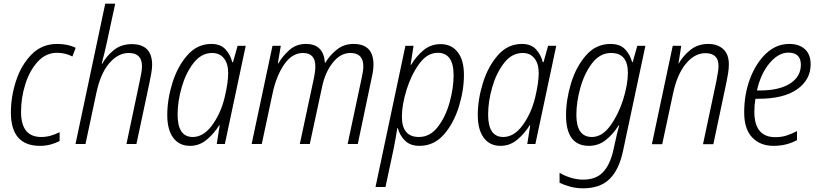

<svg xmlns="http://www.w3.org/2000/svg" viewBox="-20 -780 4436 1040"><path d="M303 -16V-64Q279 -52 254.5 -45Q230 -38 203 -38Q94 -38 94 -174Q94 -250 117 -323.5Q140 -397 184 -445.5Q228 -494 289 -494Q334 -494 372 -474L390 -521Q348 -542 289 -542Q207 -542 151 -485Q95 -428 67 -342.5Q39 -257 39 -171Q39 10 196 10Q228 10 255 2.5Q282 -5 303 -16Z M443 0 501 -272Q523 -380 571 -436.5Q619 -493 677 -493Q749 -493 749 -422Q749 -404 745 -382Q741 -360 736 -337L665 0H719L790 -334Q795 -358 799.5 -383.5Q804 -409 804 -429Q804 -541 693 -541Q637 -541 597 -509Q557 -477 534 -435H531Q538 -463 545.5 -492.5Q553 -522 559 -551L604 -760H550L389 0Z M942 -159Q942 -231 964.5 -308.5Q987 -386 1029 -439.5Q1071 -493 1129 -493Q1170 -493 1193 -464Q1216 -435 1216 -384Q1216 -331 1196 -249Q1175 -164 1128.5 -101Q1082 -38 1024 -38Q942 -38 942 -159ZM1167 -101H1170L1154 0H1198L1311 -532H1267L1242 -443H1238Q1229 -482 1202 -512Q1175 -542 1125 -542Q1048 -542 994.5 -480.5Q941 -419 913.5 -330Q886 -241 886 -157Q886 -77 918.5 -33.5Q951 10 1009 10Q1060 10 1100 -23.5Q1140 -57 1167 -101Z M1398 0 1456 -272Q1476 -368 1519 -430.5Q1562 -493 1621 -493Q1688 -493 1688 -421Q1688 -393 1681 -360L1604 0H1658L1725 -311Q1741 -388 1782.5 -440.5Q1824 -493 1878 -493Q1948 -493 1948 -421Q1948 -397 1939 -357L1863 0H1918L1993 -357Q2003 -399 2003 -430Q2003 -542 1895 -542Q1842 -542 1803.5 -510.5Q1765 -479 1742 -440H1740Q1733 -542 1637 -542Q1585 -542 1548 -509.5Q1511 -477 1488 -437H1485L1501 -532H1456L1343 0Z M2157 -148Q2157 -212 2182 -293Q2207 -374 2250.5 -434Q2294 -494 2351 -494Q2437 -494 2437 -373Q2437 -302 2415 -224Q2393 -146 2351 -92Q2309 -38 2249 -38Q2157 -38 2157 -148ZM2068 233 2113 22Q2118 -2 2123 -31.5Q2128 -61 2132 -86H2135Q2145 -47 2173.5 -18.5Q2202 10 2252 10Q2331 10 2384.5 -51.5Q2438 -113 2465.5 -202Q2493 -291 2493 -374Q2493 -455 2459 -498Q2425 -541 2367 -541Q2314 -541 2274.5 -508.5Q2235 -476 2207 -429H2204L2220 -532H2176L2014 233Z M2624 -159Q2624 -231 2646.5 -308.5Q2669 -386 2711 -439.5Q2753 -493 2811 -493Q2852 -493 2875 -464Q2898 -435 2898 -384Q2898 -331 2878 -249Q2857 -164 2810.5 -101Q2764 -38 2706 -38Q2624 -38 2624 -159ZM2849 -101H2852L2836 0H2880L2993 -532H2949L2924 -443H2920Q2911 -482 2884 -512Q2857 -542 2807 -542Q2730 -542 2676.5 -480.5Q2623 -419 2595.5 -330Q2568 -241 2568 -157Q2568 -77 2600.5 -33.5Q2633 10 2691 10Q2742 10 2782 -23.5Q2822 -57 2849 -101Z M3102 -158Q3102 -228 3124 -306Q3146 -384 3188 -438.5Q3230 -493 3290 -493Q3381 -493 3381 -386Q3381 -321 3355 -239.5Q3329 -158 3285 -98Q3241 -38 3186 -38Q3102 -38 3102 -158ZM3355 36 3476 -532H3432L3407 -443H3404Q3394 -483 3366.5 -512.5Q3339 -542 3287 -542Q3208 -542 3154 -480Q3100 -418 3073 -328.5Q3046 -239 3046 -156Q3046 10 3170 10Q3222 10 3262 -22Q3302 -54 3331 -101H3334Q3329 -84 3322.5 -57Q3316 -30 3312 -10L3302 35Q3284 113 3246 153Q3208 193 3139 193Q3103 193 3068 181.5Q3033 170 3011 156V210Q3033 221 3066.5 230.5Q3100 240 3139 240Q3231 240 3282.5 189Q3334 138 3355 36Z M3567 1 3625 -270Q3647 -376 3694.5 -434Q3742 -492 3801 -492Q3872 -492 3872 -423Q3872 -405 3868 -383.5Q3864 -362 3860 -339L3788 1H3844L3915 -335Q3920 -358 3924 -384Q3928 -410 3928 -431Q3928 -486 3897.5 -514Q3867 -542 3816 -542Q3760 -542 3719.5 -509.5Q3679 -477 3656 -435H3655L3670 -532H3624L3511 1Z M4297 -21V-70Q4269 -55 4241 -46Q4213 -37 4180 -37Q4066 -37 4066 -175Q4066 -211 4072 -245H4088Q4225 -245 4298 -296.5Q4371 -348 4371 -432Q4371 -485 4340 -513.5Q4309 -542 4255 -542Q4185 -542 4130 -490.5Q4075 -439 4043 -354.5Q4011 -270 4011 -171Q4011 -81 4054.5 -35.5Q4098 10 4169 10Q4208 10 4240 1.5Q4272 -7 4297 -21ZM4250 -495Q4318 -495 4318 -429Q4318 -365 4259.5 -327.5Q4201 -290 4096 -290H4080Q4101 -382 4149 -438.5Q4197 -495 4250 -495Z"/></svg>

Font: Noto Sans UI SemiCondensed Light
Style: Italic
Weight: 300
Width: 4
Designer: Monotype Design Team
Foundry: Monotype Imaging Inc.
Version: 1.001